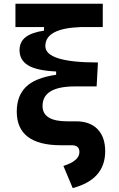

<svg xmlns="http://www.w3.org/2000/svg" viewBox="-20 -752 626 1007"><path d="M299.8 9.8Q67.9 9.8 67.9 -167Q67.9 -247.6 115.2 -295.4Q162.6 -343.3 274.4 -359.9V-377Q169.4 -382.3 126 -410.2Q82.5 -438 82.5 -488.3Q82.5 -532.7 114.7 -557.4Q147 -582 210.9 -591.3V-609.9H61V-732.4H519V-609.9H402.8Q217.8 -603.5 217.8 -510.3Q217.8 -424.3 493.7 -424.3L486.8 -298.8H373.5Q203.1 -298.8 203.1 -196.3Q203.1 -115.7 332.5 -115.7H378.9Q451.7 -115.7 491.7 -74.5Q531.7 -33.2 531.7 41Q531.7 189.9 361.3 234.4L312.5 118.2Q352.1 106 374.3 87.9Q396.5 69.8 396.5 45.4Q396.5 9.8 356.4 9.8Z"/></svg>

Font: CaskaydiaMono NF
Style: Bold
Weight: 700
Designer: Aaron Bell
Foundry: Saja Typeworks
Version: Version 2111.001; ttfautohint (v1.8.4);Nerd Fonts 3.1.1